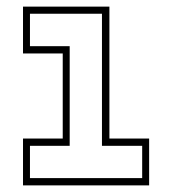

<svg xmlns="http://www.w3.org/2000/svg" viewBox="-20 -560 520 580"><path d="M49.5 0V-141.5H169.5V-398.5H49.5V-540H310.5V-141.5H430.5V0ZM70.5 -22H409.5V-119.5H288V-518.5H70.5V-420.5H190.5V-119.5H70.5Z"/></svg>

Font: Tourney Condensed ExtraLight
Style: Regular
Weight: 200
Width: 3
Designer: Tyler Finck
Foundry: Etcetera Type Co
Version: Version 1.010; ttfautohint (v1.8.3)